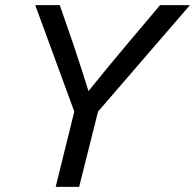

<svg xmlns="http://www.w3.org/2000/svg" viewBox="-20 -732 764 752"><path d="M290 0H198L271 -295L118 -712H214L265 -565Q304 -449 326 -377H328Q402 -469 483 -565L607 -712H724L364 -295Z"/></svg>

Font: CST
Style: Italic
Weight: 400
Italic angle: -14°
Version: Version 1.00